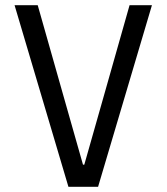

<svg xmlns="http://www.w3.org/2000/svg" viewBox="-20 -718 640 738"><path d="M243 0 36 -698H125L224 -349L299 -85H304L379 -349L478 -698H564L357 0Z"/></svg>

Font: iA Writer Mono V
Style: Regular
Weight: 400
Designer: Mike Abbink, Paul van der Laan, Pieter van Rosmalen
Foundry: Bold Monday
Version: Version 2.000